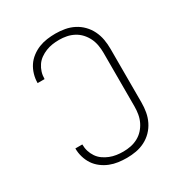

<svg xmlns="http://www.w3.org/2000/svg" viewBox="-175 -870 950 1005"><g transform="rotate(-30 300.0 -367.5)"><path d="M303 8Q277 8 251.5 4.5Q226 1 202 -8.5Q178 -18 157 -34Q136 -50 122 -71Q108 -92 100.5 -117.5Q93 -143 93 -168V-170H135V-169Q135 -148 141 -128.5Q147 -109 158.5 -92Q170 -75 187 -63Q204 -51 223 -43.5Q242 -36 262 -33Q282 -30 303 -30Q326 -30 348.5 -34.5Q371 -39 391.5 -50Q412 -61 427.5 -78Q443 -95 453 -115.5Q463 -136 467 -159Q471 -182 471 -205V-530Q471 -553 467 -576Q463 -599 453 -619.5Q443 -640 427.5 -657Q412 -674 391.5 -685Q371 -696 348.5 -700.5Q326 -705 303 -705Q282 -705 262 -702Q242 -699 223 -691.5Q204 -684 187 -672Q170 -660 158.5 -643Q147 -626 141 -606.5Q135 -587 135 -566V-565H93V-567Q93 -592 100.5 -617.5Q108 -643 122 -664Q136 -685 157 -701Q178 -717 202 -726.5Q226 -736 251.5 -739.5Q277 -743 303 -743Q331 -743 359 -738Q387 -733 412.5 -720Q438 -707 458 -686.5Q478 -666 490.5 -640.5Q503 -615 508 -587Q513 -559 513 -530V-205Q513 -176 508 -148Q503 -120 490.5 -94.5Q478 -69 458 -48.5Q438 -28 412.5 -15Q387 -2 359 3Q331 8 303 8Z"/></g></svg>

Font: Iosevka Extralight Extended
Style: Regular
Weight: 200
Width: 7
Monospace: yes
Designer: Belleve Invis
Foundry: Belleve Invis
Version: Version 32.5.0; ttfautohint (v1.8.4)